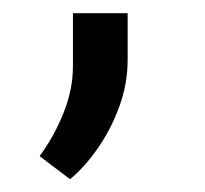

<svg xmlns="http://www.w3.org/2000/svg" viewBox="-20 -127 313 293"><path d="M86.9 146.5 40.5 111.3Q63.5 79.6 77.4 44.2Q91.3 8.8 91.3 -25.4V-106.9H174.8V-36.1Q174.8 1 161.9 36.1Q148.9 71.3 128.7 100.1Q108.4 128.9 86.9 146.5Z"/></svg>

Font: Vazir FD-UI
Style: Regular-FD-UI
Weight: 400
Designer: Saber Rastikerdar
Foundry: Saber Rastikerdar
Version: Version 30.1.0